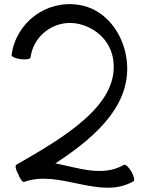

<svg xmlns="http://www.w3.org/2000/svg" viewBox="-20 -867 697 912"><path d="M95 -3C264 -64 455 86 614 -6C621 -10 616 -31 604 -52C591 -74 576 -88 569 -84C468 -26 355 -69 243 -91C446 -223 620 -384 578 -606C555 -725 471 -827 353 -844C199 -868 56 -760 35 -606C34 -598 53 -589 78 -586C103 -583 124 -586 125 -594C139 -699 236 -771 340 -756C427 -742 499 -680 516 -594C558 -373 286 -216 57 -84C51 -80 55 -60 67 -39C75 -17 88 0 95 -3Z"/></svg>

Font: Nupuram
Style: Regular
Weight: 400
Designer: Santhosh Thottingal (santhosh.thottingal@gmail.com)
Foundry: SMC
Version: Version 1.000